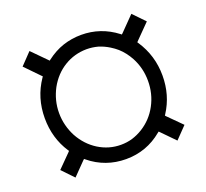

<svg xmlns="http://www.w3.org/2000/svg" viewBox="-108 -736 930 868"><g transform="rotate(-20 356.5 -302.0)"><path d="M533.7 -60.5 539.1 -64.5 543.9 -59.6 605 2.9 659.2 -53.2 594.2 -118.2 590.3 -122.6 593.3 -127.4C626 -177.7 642.1 -234.4 642.1 -296.9C642.1 -361.3 624.5 -419.4 589.8 -471.7L586.4 -476.6L590.3 -481L659.2 -550.8L605 -606.9L537.6 -538.1L532.7 -533.7L527.8 -537.6C477.5 -576.2 420.9 -595.2 358.9 -595.2C328.1 -595.2 298.3 -590.3 270.5 -581.1C242.7 -571.8 215.8 -557.1 190.9 -538.1L186 -534.2L181.2 -539.1L114.7 -606.4L61.5 -550.8L128.4 -481.9L132.3 -478L128.9 -473.1C93.3 -420.9 75.7 -362.3 75.7 -296.9C75.7 -232.9 92.3 -175.8 125 -126L128.4 -121.1L124.5 -116.7L61.5 -53.2L114.7 2.4L174.8 -59.1L179.7 -63.5L184.6 -59.6C210 -38.6 237.3 -23.4 266.1 -13.2C294.9 -2.9 326.2 2.4 358.9 2.4C425.3 2.4 483.4 -18.6 533.7 -60.5ZM144.5 -296.9C144.5 -317.4 147 -337.4 151.9 -356.4C156.7 -375.5 164.1 -394 173.3 -411.6C192.9 -447.3 219.2 -475.6 252 -495.6C284.7 -515.6 320.3 -525.4 358.9 -525.9C377.9 -525.9 396 -523.4 414.1 -518.6C431.6 -513.2 448.7 -505.4 465.3 -495.1C476.6 -488.3 486.8 -480.5 496.6 -472.2C505.9 -463.9 514.6 -454.6 522.5 -444.3C530.3 -434.1 537.6 -423.3 543.9 -411.6C563 -376 572.3 -337.9 572.3 -296.9C572.3 -255.4 563 -217.3 543.9 -181.6C524.9 -146 498.5 -118.2 465.8 -97.7C449.2 -87.4 432.1 -79.6 414.6 -74.2C396.5 -68.8 377.9 -66.4 358.9 -66.4C320.8 -66.4 285.2 -76.7 252 -97.2C219.2 -117.7 192.9 -146 173.3 -181.6C164.1 -199.2 156.7 -217.8 151.9 -237.3C147 -256.3 144.5 -276.4 144.5 -296.9Z"/></g></svg>

Font: Shabnam FD Light
Style: Regular
Weight: 300
Foundry: DejaVu fonts team - Redesigned by Saber Rastikerdar - Based on Vazir font
Version: Version 5.00;October 20, 2019;FontCreator 12.0.0.2547 64-bit